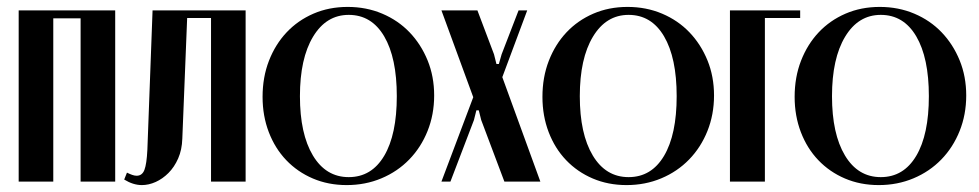

<svg xmlns="http://www.w3.org/2000/svg" viewBox="-20 -525 2829 555"><path d="M313 -495V0H213V-472H134V0H34V-495Z M347 -26Q355 -22 362 -19.5Q369 -17 375 -17Q391 -17 397.5 -34Q404 -51 406 -92L421 -495H690V0H590V-473H521L507 -124Q506 -92 495 -67Q484 -42 467 -25Q450 -8 430 1Q410 10 390 10Q365 10 339 -6Z M985 -505Q1039 -505 1085 -485.5Q1131 -466 1164 -431.5Q1197 -397 1216 -350.5Q1235 -304 1235 -249Q1235 -194 1216 -146.5Q1197 -99 1163 -64Q1129 -29 1082.5 -9.5Q1036 10 982 10Q929 10 884.5 -9Q840 -28 807.5 -62Q775 -96 757 -143Q739 -190 739 -245Q739 -302 757.5 -349.5Q776 -397 808.5 -431.5Q841 -466 886 -485.5Q931 -505 985 -505ZM988 -482Q923 -482 885 -419Q847 -356 847 -247Q847 -138 884.5 -75.5Q922 -13 988 -13Q1054 -13 1090.5 -74.5Q1127 -136 1127 -247Q1127 -358 1090.5 -420Q1054 -482 988 -482Z M1360 -495 1408 -368 1415 -340H1422L1430 -368L1479 -495H1504L1432 -302L1542 0H1438L1371 -178L1364 -206H1357L1350 -178L1282 0H1256L1348 -244L1256 -495Z M1794 -505Q1848 -505 1894 -485.5Q1940 -466 1973 -431.5Q2006 -397 2025 -350.5Q2044 -304 2044 -249Q2044 -194 2025 -146.5Q2006 -99 1972 -64Q1938 -29 1891.5 -9.5Q1845 10 1791 10Q1738 10 1693.5 -9Q1649 -28 1616.5 -62Q1584 -96 1566 -143Q1548 -190 1548 -245Q1548 -302 1566.5 -349.5Q1585 -397 1617.5 -431.5Q1650 -466 1695 -485.5Q1740 -505 1794 -505ZM1797 -482Q1732 -482 1694 -419Q1656 -356 1656 -247Q1656 -138 1693.5 -75.5Q1731 -13 1797 -13Q1863 -13 1899.5 -74.5Q1936 -136 1936 -247Q1936 -358 1899.5 -420Q1863 -482 1797 -482Z M2090 -495H2293V-473H2191V0H2090Z M2523 -505Q2577 -505 2623 -485.5Q2669 -466 2702 -431.5Q2735 -397 2754 -350.5Q2773 -304 2773 -249Q2773 -194 2754 -146.5Q2735 -99 2701 -64Q2667 -29 2620.5 -9.5Q2574 10 2520 10Q2467 10 2422.5 -9Q2378 -28 2345.5 -62Q2313 -96 2295 -143Q2277 -190 2277 -245Q2277 -302 2295.5 -349.5Q2314 -397 2346.5 -431.5Q2379 -466 2424 -485.5Q2469 -505 2523 -505ZM2526 -482Q2461 -482 2423 -419Q2385 -356 2385 -247Q2385 -138 2422.5 -75.5Q2460 -13 2526 -13Q2592 -13 2628.5 -74.5Q2665 -136 2665 -247Q2665 -358 2628.5 -420Q2592 -482 2526 -482Z"/></svg>

Font: Moniqa Extra Bold Narrow Heading
Style: Regular
Weight: 800
Width: 4
Designer: Rajesh Rajput
Foundry: Rajesh Rajput
Version: Version 1.000;December 15, 2022;FontCreator 14.0.0.2794 32-b